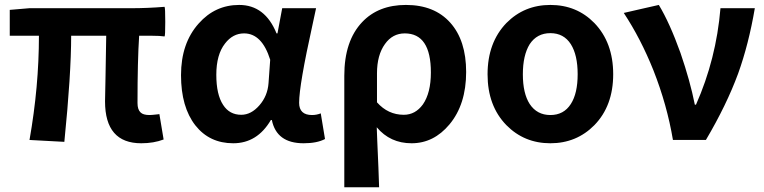

<svg xmlns="http://www.w3.org/2000/svg" viewBox="-20 -581 3173 797"><path d="M566.4 13.7Q416 13.7 416 -160.2Q416 -177.7 418 -261.7Q419.9 -379.9 420.9 -432.6H275.4Q275.4 -273.4 247.1 7.8L102.5 0Q141.6 -221.7 141.6 -432.6H20.5V-540L101.6 -546.9H381.8H522.5Q592.8 -546.9 663.1 -552.7Q666 -548.8 666 -490.2Q666 -431.6 663.1 -429.7Q644.5 -432.6 610.4 -432.6H557.6Q550.8 -329.1 550.8 -153.3Q550.8 -126 563.5 -114.3Q574.2 -103.5 600.6 -103.5Q609.4 -103.5 634.8 -106.4Q639.6 -107.4 641.6 -107.4L659.2 -2Q618.2 13.7 566.4 13.7Z M948.2 13.7Q849.6 13.7 791 -60.5Q731.4 -136.7 731.4 -269Q731.4 -401.4 804.7 -483.4Q873 -560.5 972.7 -560.5Q1080.1 -560.5 1127.9 -442.4H1131.8L1151.4 -546.9H1221.7H1292Q1287.1 -525.4 1277.3 -478.5Q1221.7 -227.5 1221.7 -154.3Q1221.7 -103.5 1275.4 -103.5Q1293.9 -103.5 1311.5 -110.4L1329.1 -3.9Q1295.9 13.7 1240.2 13.7Q1127.9 13.7 1108.4 -83H1104.5Q1047.9 13.7 948.2 13.7ZM981.4 -104.5Q1022.5 -104.5 1056.6 -143.6Q1090.8 -182.6 1094.7 -236.3L1101.6 -333Q1067.4 -442.4 993.2 -442.4Q946.3 -442.4 914.1 -400.4Q877.9 -354.5 877.9 -270.5Q877.9 -188.5 906.2 -145.5Q932.6 -104.5 981.4 -104.5Z M1409.2 196.3V-35.2V-266.6Q1409.2 -411.1 1483.4 -489.3Q1550.8 -560.5 1665 -560.5Q1783.2 -560.5 1849.1 -486.8Q1915 -413.1 1915 -282.2Q1915 -147.5 1845.7 -64.5Q1780.3 13.7 1688.5 13.7Q1599.6 13.7 1543.9 -52.7Q1544.9 -34.2 1545.9 1Q1551.8 128.9 1553.7 196.3ZM1656.2 -104.5Q1704.1 -104.5 1735.4 -147.5Q1768.6 -195.3 1768.6 -280.3Q1768.6 -442.4 1660.2 -442.4Q1609.4 -442.4 1578.1 -398.4Q1544.9 -352.5 1544.9 -276.4V-156.2Q1590.8 -104.5 1656.2 -104.5Z M2264.6 13.7Q2156.2 13.7 2082 -61.5Q2003.9 -141.6 2003.9 -272.5Q2003.9 -404.3 2082 -485.4Q2156.2 -560.5 2264.6 -560.5Q2374 -560.5 2447.3 -485.4Q2525.4 -404.3 2525.4 -272.9Q2525.4 -141.6 2447.3 -61.5Q2373 13.7 2264.6 13.7ZM2264.6 -103.5Q2320.3 -103.5 2349.6 -149.4Q2377.9 -193.4 2377.9 -272.9Q2377.9 -352.5 2349.6 -397.5Q2320.3 -443.4 2264.6 -443.4Q2209 -443.4 2178.7 -397.5Q2150.4 -351.6 2150.4 -272.5Q2150.4 -193.4 2178.7 -149.4Q2209 -103.5 2264.6 -103.5Z M2773.4 0Q2749 -145.5 2692.4 -289.1Q2639.6 -420.9 2569.3 -527.3L2641.6 -543.9L2714.8 -560.5Q2759.8 -486.3 2804.7 -361.3Q2844.7 -245.1 2864.3 -146.5H2869.1Q2953.1 -335.9 2970.7 -546.9H3113.3Q3087.9 -397.5 3043.9 -275.4Q2996.1 -145.5 2910.2 0Z"/></svg>

Font: Bpmf GenSeki Gothic B
Style: B
Weight: 700
Foundry: But Ko
Version: Version 1.320